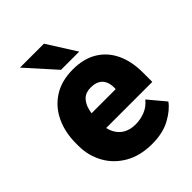

<svg xmlns="http://www.w3.org/2000/svg" viewBox="-211 -844 966 966"><g transform="rotate(-45 272.0 -361.0)"><path d="M301.3 9.8Q216.3 9.8 156 -25.4Q95.7 -60.5 64 -118.7Q32.2 -176.8 32.2 -246.1V-264.6Q32.2 -342.3 61.5 -404.3Q90.8 -466.3 147 -502.2Q203.1 -538.1 284.2 -538.1Q360.8 -538.1 413.8 -506.1Q466.8 -474.1 494.6 -415.8Q522.5 -357.4 522.5 -277.8V-210.9H95.7V-315.4H366.7V-328.1Q366.7 -353.5 357.4 -372.1Q348.1 -390.6 329.8 -400.4Q311.5 -410.2 283.2 -410.2Q247.6 -410.2 227.5 -390.4Q207.5 -370.6 199.2 -337.6Q190.9 -304.7 190.9 -264.6V-246.1Q190.9 -208 205.3 -179.2Q219.7 -150.4 246.8 -134.5Q273.9 -118.7 311.5 -118.7Q347.2 -118.7 379.6 -131.6Q412.1 -144.5 435.1 -173.3L509.8 -84Q484.9 -48.8 431.9 -19.5Q378.9 9.8 301.3 9.8ZM370.1 -578.6H240.7L102.5 -732.4H272.9Z"/></g></svg>

Font: Heebo ExtraBold
Style: Regular
Weight: 800
Designer: Oded Ezer
Foundry: Ezer Type House
Version: Version 3.100